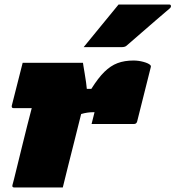

<svg xmlns="http://www.w3.org/2000/svg" viewBox="-20 -827 774 847"><path d="M80 -550H346Q346 -550 348 -536.5Q350 -523 353.5 -503.5Q357 -484 359.5 -465Q362 -446 363 -435H383Q413 -483 440.5 -510Q468 -537 498.5 -548.5Q529 -560 569 -560Q591 -560 613 -554Q635 -548 643 -540Q647 -536 645 -530L585 -291Q582 -280 571 -280H384L386 -288Q389 -299 391.5 -310Q394 -321 397 -332H391Q365 -332 338 -324Q323 -264 309 -208Q295 -152 281 -97Q275 -73 269 -48.5Q263 -24 257 0H43Q32 0 35 -11Q36 -13 42 -37.5Q48 -62 57.5 -100.5Q67 -139 78 -184Q89 -229 100 -272.5Q111 -316 120 -350H40Q30 -350 32 -361ZM503 -807H727Q733 -807 734 -801.5Q735 -796 730 -791Q697 -763 667.5 -737.5Q638 -712 607.5 -685.5Q577 -659 539 -626Q532 -619 516 -619H349Q387 -666 425.5 -712.5Q464 -759 503 -807Z"/></svg>

Font: Recursive Mn Lnr St XBk
Style: Italic
Weight: 1000
Italic angle: -15°
Monospace: yes
Version: Version 1.079;hotconv 1.0.112;makeotfexe 2.5.65598; ttfautoh